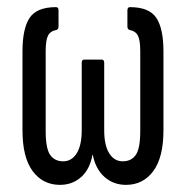

<svg xmlns="http://www.w3.org/2000/svg" viewBox="-20 -512 521 538"><path d="M148 6Q100 6 71.5 -32.5Q43 -71 43 -147V-368Q43 -432 63 -462Q83 -492 137 -492Q144 -492 144 -483V-438Q144 -430 138 -428Q121 -425 114.5 -412Q108 -399 108 -369V-145Q108 -96 120.5 -78Q133 -60 157 -60Q181 -60 195 -82.5Q209 -105 209 -147V-336Q209 -345 216 -345H265Q272 -345 272 -336V-147Q272 -105 286 -82.5Q300 -60 324 -60Q348 -60 360.5 -78Q373 -96 373 -145V-369Q373 -399 366.5 -412Q360 -425 343 -428Q337 -430 337 -438V-483Q337 -492 344 -492Q398 -492 418 -462Q438 -432 438 -368V-147Q438 -71 409.5 -32.5Q381 6 333 6Q298 6 273 -16Q248 -38 240 -78H239Q232 -38 207.5 -16Q183 6 148 6Z"/></svg>

Font: Sofia Sans Extra Condensed
Style: Regular
Weight: 400
Designer: Botio Nikoltchev, Ani Petrova
Foundry: lettersoup
Version: Version 4.101